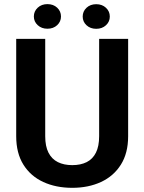

<svg xmlns="http://www.w3.org/2000/svg" viewBox="-20 -899 698 929"><path d="M459.7 -710.9H600V-239.9Q600 -158.1 564.9 -102.4Q529.9 -46.7 468.8 -18.5Q407.8 9.8 329.6 9.8Q250.6 9.8 189.3 -18.5Q128 -46.7 93.2 -102.4Q58.4 -158.1 58.4 -239.9V-710.9H198.8V-239.9Q198.8 -191.3 214.6 -160.3Q230.5 -129.3 259.9 -114.6Q289.3 -100 329.6 -100Q370.4 -100 399.5 -114.6Q428.6 -129.3 444.1 -160.3Q459.7 -191.3 459.7 -239.9ZM143.8 -819.2Q143.8 -844.4 162.5 -861.8Q181.2 -879.1 209.4 -879.1Q238.1 -879.1 256.6 -861.8Q275.1 -844.4 275.1 -819.2Q275.1 -794.4 256.6 -777.2Q238.1 -760 209.4 -760Q181.2 -760 162.5 -777.2Q143.8 -794.4 143.8 -819.2ZM380.1 -818.8Q380.1 -844 398.6 -861.4Q417.2 -878.7 445.6 -878.7Q474.1 -878.7 492.7 -861.4Q511.3 -844 511.3 -818.8Q511.3 -794 492.7 -776.8Q474.1 -759.6 445.6 -759.6Q417.2 -759.6 398.6 -776.8Q380.1 -794 380.1 -818.8Z"/></svg>

Font: Vazirmatn
Style: Regular
Weight: 400
Designer: Saber Rastikerdar
Foundry: Saber Rastikerdar
Version: Version 33.003;September 2, 2022;FontCreator 14.0.0.2862 64-